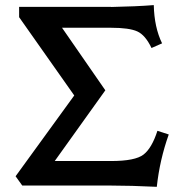

<svg xmlns="http://www.w3.org/2000/svg" viewBox="-20 -720 721 745"><path d="M588.4 4.9Q486.3 0 411.1 0H66.4L40.5 -36.1L268.1 -349.6L54.2 -653.3V-693.4H411.1V-692.9Q508.8 -694.8 576.7 -700.2Q578.6 -613.8 608.9 -551.8L567.9 -533.7Q543.9 -584 512.7 -598.1Q481.4 -612.3 411.1 -612.3H220.7L388.7 -369.6L192.4 -95.2H411.1Q504.9 -95.2 537.1 -120.4Q569.3 -145.5 590.8 -212.4L634.8 -198.2Q599.6 -99.6 588.4 4.9Z"/></svg>

Font: Kelvinch
Style: Bold
Weight: 700
Designer: Paul James Miller
Foundry: High-Logic / Made with FontCreator
Version: Version 3.501;March 28, 2021;FontCreator 13.0.0.2683 64-bit